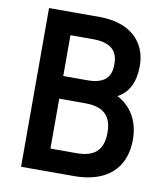

<svg xmlns="http://www.w3.org/2000/svg" viewBox="-80 -767 727 834"><g transform="rotate(10 284.0 -350.0)"><path d="M293 -700H69V0H302C446 0 527 -73 527 -200C527 -282 490 -343 428 -375C476 -400 501 -449 501 -520C501 -633 420 -700 293 -700ZM181 -600H287C367 -598 391 -561 391 -509C391 -458 370 -420 287 -420H181ZM181 -320H296C373 -320 413 -288 413 -211C413 -131 372 -100 296 -100H181Z"/></g></svg>

Font: Mint Spirit No2
Style: Bold
Weight: 700
Designer: HARENDAL Hirwen
Foundry: Arkandis Digital Foundry.
Version: Version 1.004;FFEdit